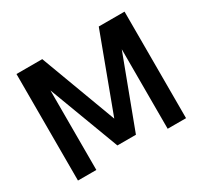

<svg xmlns="http://www.w3.org/2000/svg" viewBox="-143 -884 1136 1077"><g transform="rotate(-30 425.0 -345.0)"><path d="M75 0H194V-515L365 -60H485L656 -515V0H775V-690H608L425 -199L242 -690H75Z"/></g></svg>

Font: FREAK Grotesk
Style: Bold
Weight: 700
Designer: La Scuola Open Source
Foundry: La Scuola Open Source
Version: Version 1.000;PS 1.0;hotconv 1.0.72;makeotf.lib2.5.5900